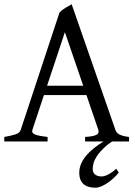

<svg xmlns="http://www.w3.org/2000/svg" viewBox="-20 -663 635 900"><path d="M536.6 146Q526.4 159.2 512.5 171.9Q498.5 184.6 483.9 194.6Q469.2 204.6 454.6 210.7Q439.9 216.8 427.7 216.8Q413.6 216.8 399.9 213.9Q386.2 210.9 375.5 203.1Q364.7 195.3 358.2 181.6Q351.6 168 351.6 146Q351.6 102.1 389.6 60.1Q418 29.3 465.3 0H378.9V-21Q417 -23.4 431.6 -30.8Q446.3 -38.1 440.9 -54.2L385.3 -217.3H186L131.8 -54.2Q127 -39.1 145 -32.2Q163.1 -25.4 203.1 -21V0H0V-21Q33.2 -26.9 52.7 -33.2Q72.3 -39.6 77.1 -54.2L258.8 -604Q270 -616.2 286.6 -626.2Q303.2 -636.2 315.9 -643.1L521 -54.2Q523.4 -47.4 527.8 -42Q532.2 -36.6 539.6 -32.7Q546.9 -28.8 558.1 -25.9Q569.3 -22.9 585 -21V0H505.4Q482.9 15.1 467.3 30.3Q445.8 50.8 434.1 68.8Q422.4 86.9 418.5 102.1Q414.6 117.2 414.6 128.9Q414.6 147 426.3 155.5Q438 164.1 456.5 164.1Q468.8 164.1 486.6 155.3Q504.4 146.5 524.9 127.9ZM370.1 -261.2 284.2 -512.2 200.7 -261.2Z"/></svg>

Font: Gentium Unicode
Style: Regular
Weight: 400
Version: Version 1.009